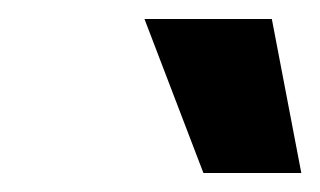

<svg xmlns="http://www.w3.org/2000/svg" viewBox="-20 -822 337 202"><path d="M297 -640H194L132 -802H266Z"/></svg>

Font: Plus Jakarta Display
Style: Bold Italic
Weight: 700
Italic angle: -12°
Designer: Gumpita Rahayu
Foundry: Tokotype Studio
Version: Version 1.000;hotconv 1.0.109;makeotfexe 2.5.65596